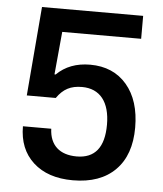

<svg xmlns="http://www.w3.org/2000/svg" viewBox="-51 -742 675 794"><g transform="rotate(5 286.5 -345.5)"><path d="M60.5 -327.6H180.7C207.5 -366.2 238.3 -382.3 285.2 -382.3C359.9 -382.3 401.4 -330.1 401.4 -235.8C401.4 -141.6 363.3 -94.2 287.6 -94.2C216.8 -94.2 175.8 -131.3 173.3 -199.2H55.7C55.7 -136.2 75.7 -86.4 115.7 -49.8C155.8 -13.2 210.4 5.4 280.3 5.4C356 5.4 415 -15.6 456.5 -57.6C498 -99.1 518.6 -158.2 518.6 -233.9C518.6 -308.6 500 -368.2 462.9 -411.6C425.8 -455.1 375 -477.1 311 -477.1C253.9 -477.1 207.5 -459.5 171.9 -424.3H167L183.6 -602.1H511.2V-697.3H91.3Z"/></g></svg>

Font: Estedad SemiBold
Style: Regular
Weight: 600
Designer: Amin Abedi
Version: Version 7.3